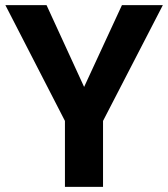

<svg xmlns="http://www.w3.org/2000/svg" viewBox="-20 -731 658 751"><path d="M1 -711 234 -258V0H383V-258L617 -711H457L309 -391L162 -711Z"/></svg>

Font: Noto Sans KR Bold
Style: Regular
Weight: 700
Designer: Ryoko NISHIZUKA  (kana & ideographs); Paul D. Hunt (Latin, Greek & Cyrillic); Wenlong ZHANG  (bopomofo); Sandoll Communi
Foundry: Adobe Systems Incorporated
Version: Version 1.004;PS 1.004;hotconv 1.0.82;makeotf.lib2.5.63406